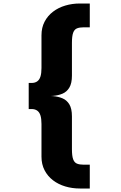

<svg xmlns="http://www.w3.org/2000/svg" viewBox="-20 -840 690 1097"><path d="M144 -290V-366H160Q179.5 -366 192.2 -374.8Q205 -383.5 211 -402.2Q217 -421 217 -451V-638Q217 -682.5 234.8 -716.2Q252.5 -750 283 -773.2Q313.5 -796.5 353 -808.2Q392.5 -820 436 -820H493V-684H459Q435 -684 420 -678Q405 -672 398 -653Q391 -634 391 -595V-408Q391 -364 376.2 -339.5Q361.5 -315 337 -304.8Q312.5 -294.5 282.8 -292.2Q253 -290 223 -290ZM436 237Q392.5 237 353 225.2Q313.5 213.5 283 190.2Q252.5 167 234.8 133Q217 99 217 55V-132Q217 -162 211 -180.8Q205 -199.5 192.2 -208.2Q179.5 -217 160 -217H144V-293H223Q253 -293 282.8 -290.8Q312.5 -288.5 337 -278.2Q361.5 -268 376.2 -243.8Q391 -219.5 391 -175V12Q391 51 398 70Q405 89 420 95Q435 101 459 101H493V237Z"/></svg>

Font: Trispace Thin ExtraBold
Style: Regular
Weight: 800
Version: Version 1.210